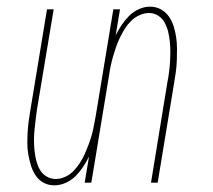

<svg xmlns="http://www.w3.org/2000/svg" viewBox="-20 -548 640 576"><path d="M143 8Q125 8 110.5 0Q96 -8 87 -21.5Q78 -35 73 -51Q68 -67 65 -84Q62 -101 62 -118Q62 -135 63 -152.5Q64 -170 66.5 -188Q69 -206 72 -223L121 -520H141L91 -220Q89 -205 87 -189.5Q85 -174 83.5 -158.5Q82 -143 82 -127.5Q82 -112 83.5 -97Q85 -82 88.5 -67.5Q92 -53 99 -40Q106 -27 119 -19Q132 -11 147 -11Q161 -11 175.5 -17.5Q190 -24 200.5 -35Q211 -46 219.5 -59Q228 -72 234 -85.5Q240 -99 245.5 -113.5Q251 -128 255 -142Q259 -156 261.5 -170Q264 -184 267 -199L320 -520H340L327 -442Q335 -458 345 -473Q355 -488 367.5 -500.5Q380 -513 396.5 -520.5Q413 -528 430 -528Q448 -528 462.5 -520Q477 -512 486.5 -498.5Q496 -485 501 -469Q506 -453 508.5 -436Q511 -419 511 -402Q511 -385 510.5 -367.5Q510 -350 507.5 -332Q505 -314 502 -297L453 0H433L482 -300Q485 -315 487 -330.5Q489 -346 490 -361.5Q491 -377 491 -392.5Q491 -408 489.5 -423Q488 -438 484.5 -452.5Q481 -467 474 -480Q467 -493 454.5 -501Q442 -509 427 -509Q413 -509 398.5 -502.5Q384 -496 373 -485Q362 -474 354 -461Q346 -448 339.5 -434.5Q333 -421 328 -406.5Q323 -392 319 -378Q315 -364 312 -350Q309 -336 307 -321L254 0H234L247 -78Q239 -62 229 -47Q219 -32 206.5 -19.5Q194 -7 177 0.5Q160 8 143 8Z"/></svg>

Font: Iosevka Thin Extended
Style: Italic
Weight: 100
Width: 7
Italic angle: -9°
Monospace: yes
Designer: Belleve Invis
Foundry: Belleve Invis
Version: Version 32.5.0; ttfautohint (v1.8.4)